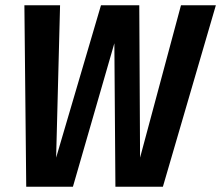

<svg xmlns="http://www.w3.org/2000/svg" viewBox="-20 -712 843 732"><path d="M601 0H420L416 -547L258 0H80L73 -692H209L194 -111L365 -692H511L514 -111L670 -692H803Z"/></svg>

Font: Fira Sans Condensed SemiBold
Style: Italic
Weight: 600
Width: 3
Italic angle: -8°
Designer: bBox Type GmbH & Carrois Corporate GbR & Edenspiekermann AG
Foundry: bBox Type GmbH & Carrois Corporate GbR & Edenspiekermann AG
Version: Version 4.301